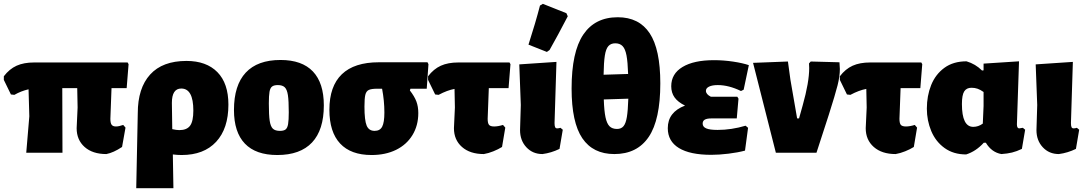

<svg xmlns="http://www.w3.org/2000/svg" viewBox="-28 -797 5671 1002"><path d="M554 -337 548 -177Q548 -155 554.5 -146Q561 -137 577 -137Q593 -137 615 -145L627 -131L609 -30Q564 0 527 7Q455 7 413.5 -30Q372 -67 372 -128L377 -236L375 -337H297L298 0H109L125 -190L121 -331Q82 -322 47 -302L29 -304L-8 -380V-399Q21 -437 58.5 -454Q96 -471 150 -471H638L643 -462L633 -337Z M1164 -251Q1164 -126 1100 -57Q1036 12 920 12Q897 12 874 9L877 185H683L691 -206Q691 -337 755.5 -408Q820 -479 945 -479Q1049 -479 1106.5 -420.5Q1164 -362 1164 -251ZM981 -220Q981 -335 918 -335Q869 -335 869 -260L871 -123Q893 -118 908 -118Q947 -118 964 -141Q981 -164 981 -220Z M1662 -247Q1662 -119 1600.5 -53.5Q1539 12 1419 12Q1307 12 1250 -47.5Q1193 -107 1193 -223Q1193 -352 1254.5 -418Q1316 -484 1436 -484Q1548 -484 1605 -424Q1662 -364 1662 -247ZM1375 -257Q1375 -196 1379.5 -166.5Q1384 -137 1396 -125.5Q1408 -114 1433 -114Q1453 -114 1462.5 -121.5Q1472 -129 1475.5 -149.5Q1479 -170 1479 -211Q1479 -271 1474.5 -300.5Q1470 -330 1458 -341.5Q1446 -353 1422 -353Q1402 -353 1392 -345.5Q1382 -338 1378.5 -318Q1375 -298 1375 -257Z M2114 -334 2111 -325Q2135 -294 2145 -267.5Q2155 -241 2155 -207Q2155 -142 2124.5 -92Q2094 -42 2039 -15Q1984 12 1911 12Q1803 12 1747 -48Q1691 -108 1691 -224Q1691 -347 1756 -409.5Q1821 -472 1949 -472H2203L2208 -462L2199 -334ZM1966 -334H1940Q1910 -334 1896.5 -327.5Q1883 -321 1878.5 -302Q1874 -283 1874 -241Q1874 -169 1885.5 -141.5Q1897 -114 1927 -114Q1955 -114 1966.5 -136Q1978 -158 1978 -210Q1978 -271 1966 -334Z M2523 -337 2517 -177Q2517 -154 2524 -145.5Q2531 -137 2551 -137Q2571 -137 2597 -145L2609 -131L2592 -30Q2573 -18 2547 -7.5Q2521 3 2497 7Q2425 7 2383 -30Q2341 -67 2341 -128L2346 -236L2344 -333Q2306 -326 2261 -302L2243 -304L2206 -380V-399Q2235 -437 2272.5 -454Q2310 -471 2364 -471H2631L2636 -462L2626 -337Z M2686 -118 2690 -249 2682 -461 2876 -474 2866 -155Q2866 -140 2869 -133.5Q2872 -127 2880 -127Q2887 -127 2897 -130L2909 -120L2892 -20Q2849 1 2803 7Q2752 7 2719 -28.5Q2686 -64 2686 -118ZM2805 -777 2928 -728 2935 -712Q2881 -608 2840 -536L2826 -526L2730 -564Q2767 -679 2790 -768Z M3418 -362Q3418 -172 3357.5 -82.5Q3297 7 3178 7Q3067 7 3011 -75.5Q2955 -158 2955 -335Q2955 -526 3016 -616.5Q3077 -707 3196 -707Q3307 -707 3362.5 -623.5Q3418 -540 3418 -362ZM3122 -407 3250 -411Q3248 -474 3241.5 -508Q3235 -542 3221 -556.5Q3207 -571 3183 -571Q3160 -571 3147 -556.5Q3134 -542 3128.5 -507Q3123 -472 3122 -407ZM3251 -282 3123 -278Q3125 -218 3132 -185Q3139 -152 3153 -138Q3167 -124 3192 -124Q3214 -124 3226 -138.5Q3238 -153 3243.5 -186.5Q3249 -220 3251 -282Z M3863 -141 3876 -130 3860 -11Q3823 -1 3774 5Q3725 11 3684 11Q3573 11 3515 -24.5Q3457 -60 3457 -128Q3457 -212 3547 -246Q3510 -264 3492.5 -288.5Q3475 -313 3475 -347Q3475 -412 3534 -447.5Q3593 -483 3698 -483Q3748 -483 3798 -475.5Q3848 -468 3880 -457L3853 -329L3839 -322Q3775 -353 3718 -353Q3689 -353 3672.5 -345Q3656 -337 3656 -323Q3656 -305 3682 -292H3820L3826 -282L3817 -179H3685Q3661 -179 3650 -172.5Q3639 -166 3639 -152Q3639 -135 3657.5 -127Q3676 -119 3717 -119Q3789 -119 3863 -141Z M4355 -437Q4355 -399 4343 -351.5Q4331 -304 4297 -197L4233 0H4021L3902 -469L4084 -476L4097 -381L4132 -179H4142L4161 -247Q4195 -368 4195 -442Q4195 -458 4194 -466L4203 -476L4353 -472Q4355 -448 4355 -437Z M4672 -337 4666 -177Q4666 -154 4673 -145.5Q4680 -137 4700 -137Q4720 -137 4746 -145L4758 -131L4741 -30Q4722 -18 4696 -7.5Q4670 3 4646 7Q4574 7 4532 -30Q4490 -67 4490 -128L4495 -236L4493 -333Q4455 -326 4410 -302L4392 -304L4355 -380V-399Q4384 -437 4421.5 -454Q4459 -471 4513 -471H4780L4785 -462L4775 -337Z M5322 -120 5305 -20Q5278 -7 5253.5 -1Q5229 5 5198 7Q5147 -2 5117 -52H5106Q5065 -7 5014 9Q4948 9 4901.5 -24.5Q4855 -58 4832 -113Q4809 -168 4809 -230Q4809 -297 4831.5 -353Q4854 -409 4900.5 -443Q4947 -477 5016 -477Q5063 -463 5097 -429L5105 -430V-465L5290 -477L5279 -148Q5279 -127 5291 -127L5310 -130ZM5051 -135Q5078 -135 5101 -152L5105 -244V-317Q5088 -329 5073.5 -334Q5059 -339 5042 -339Q5016 -339 5004 -320Q4992 -301 4992 -254Q4992 -135 5051 -135Z M5381 -118 5385 -249 5377 -461 5571 -474 5561 -155Q5561 -140 5564 -133.5Q5567 -127 5575 -127Q5582 -127 5592 -130L5604 -120L5587 -20Q5544 1 5498 7Q5447 7 5414 -28.5Q5381 -64 5381 -118Z"/></svg>

Font: Luna Sans Black
Style: Regular
Weight: 900
Designer: Juan Pablo del Peral
Foundry: Huerta Tipografica
Version: Version 2.001; ttfautohint (v1.5)